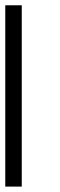

<svg xmlns="http://www.w3.org/2000/svg" viewBox="-20 -645 228 728"><path d="M62.5 62.5V-625H0V62.5Z"/></svg>

Font: Chicago Kare
Style: Regular
Weight: 400
Designer: Duane King
Version: Version 1.001;hotconv 1.0.109;makeotfexe 2.5.65596